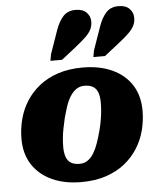

<svg xmlns="http://www.w3.org/2000/svg" viewBox="-58 -889 788 953"><g transform="rotate(-5 336.5 -413.0)"><path d="M419 -229Q426 -255 430.5 -280Q435 -305 437 -328Q439 -351 439 -371Q439 -400 432 -420Q425 -440 409 -450.5Q393 -461 365 -461Q342 -461 324.5 -449Q307 -437 293.5 -415.5Q280 -394 271 -366.5Q262 -339 254 -309Q248 -283 243 -258Q238 -233 236 -210Q234 -187 234 -167Q234 -139 241 -118.5Q248 -98 264.5 -87.5Q281 -77 308 -77Q331 -77 348.5 -89Q366 -101 379 -122.5Q392 -144 401.5 -171.5Q411 -199 419 -229ZM31 -225Q31 -275 43.5 -323Q56 -371 82 -412Q108 -453 147.5 -484.5Q187 -516 241 -534Q295 -552 364 -552Q448 -552 510.5 -523.5Q573 -495 607.5 -441.5Q642 -388 642 -313Q642 -263 629.5 -215Q617 -167 591 -126Q565 -85 525.5 -53.5Q486 -22 432 -4Q378 14 309 14Q226 14 163.5 -14.5Q101 -43 66 -96.5Q31 -150 31 -225ZM255 -749Q270 -791 292.5 -815.5Q315 -840 354 -840Q390 -840 408.5 -821Q427 -802 427 -776Q427 -755 419 -738Q411 -721 392.5 -702.5Q374 -684 341 -658L266 -599H208L214 -632ZM469 -749Q484 -791 506.5 -815.5Q529 -840 568 -840Q604 -840 622.5 -821Q641 -802 641 -776Q641 -755 633 -738Q625 -721 606.5 -702.5Q588 -684 555 -658L480 -599H422L428 -632Z"/></g></svg>

Font: Roboto Serif ExtraBold
Style: Italic
Weight: 800
Italic angle: -10°
Version: Version 1.007